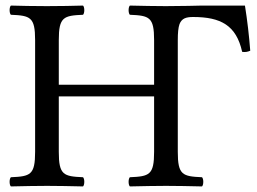

<svg xmlns="http://www.w3.org/2000/svg" viewBox="-20 -667 923 689"><path d="M618 -122V-523C618 -549.3 619.7 -567.7 624.3 -580.8C632.4 -600.8 647.1 -606 673 -606C772.3 -606 827.9 -576.1 849 -481C859 -479.3 868.3 -480.6 878 -485C873.9 -539.3 867.5 -593.6 859 -647H705C689.2 -647 672.6 -646.4 655.8 -645.9C627.5 -645.4 598.7 -645 575 -645C537.7 -645 490 -646 446 -647C440 -641 440 -620 446 -614C516 -611 533 -606 533 -523V-363H191V-523C191 -606 208 -611 278 -614C284 -620 284 -641 278 -647C240 -646 199 -645 148 -645C98 -645 57 -646 19 -647C13 -641 13 -620 19 -614C89 -611 106 -606 106 -523V-122C106 -39 89 -34 19 -31C13 -25 13 -4 19 2C63 1 111.3 0 149 0C185.3 0 234 1 278 2C284 -4 284 -25 278 -31C208 -34 191 -39 191 -122V-321H533V-122C533 -39 516 -34 446 -31C440 -25 440 -4 446 2C491 1 538.9 0 576 0C613.3 0 661 1 705 2C711 -4 711 -25 705 -31C635 -34 618 -39 618 -122Z"/></svg>

Font: Libertinus Serif
Style: Regular
Weight: 400
Designer: Philipp H. Poll
Foundry: Khaled Hosny
Version: Version 6.2